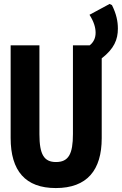

<svg xmlns="http://www.w3.org/2000/svg" viewBox="-20 -944 618 974"><path d="M263 10C422 10 496 -81 496 -243V-648C559 -697 578 -743 578 -799C578 -836 570 -874 548 -918L536 -924L434 -869C457 -833 465 -803 465 -778C465 -751 455 -730 435 -714H350V-264C350 -163 328 -122 264 -122C203 -122 180 -161 180 -263V-714H34V-244C34 -77 109 10 263 10Z"/></svg>

Font: Noto Sans Mono Condensed ExtraBold
Style: Regular
Weight: 800
Width: 3
Designer: Monotype Design Team
Foundry: Monotype Imaging Inc.
Version: Version 2.014